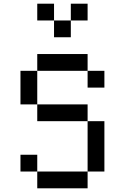

<svg xmlns="http://www.w3.org/2000/svg" viewBox="-20 -1020 676 1040"><path d="M90.9 -636.4V-454.5H181.8V-636.4ZM181.8 -454.5V-363.6H454.5V-454.5ZM454.5 -90.9H181.8V0H454.5ZM181.8 -90.9V-181.8H90.9V-90.9ZM454.5 -363.6V-90.9H545.5V-363.6ZM181.8 -727.3V-636.4H454.5V-727.3ZM454.5 -636.4V-545.5H545.5V-636.4ZM181.8 -1000V-909.1H272.7V-1000ZM272.7 -909.1V-818.2H363.6V-909.1ZM363.6 -1000V-909.1H454.5V-1000Z"/></svg>

Font: Departure Mono
Style: Regular
Weight: 400
Monospace: yes
Designer: Helena Zhang
Version: Version 1.500;Glyphs 3.3.1 (3343)